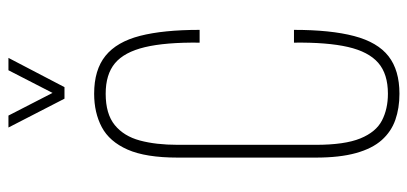

<svg xmlns="http://www.w3.org/2000/svg" viewBox="-282 -702 989 466"><g transform="rotate(-90 213.0 -468.5)"><path d="M219 6Q184 6 155.5 -4Q127 -14 106.5 -37Q86 -60 75 -99.5Q64 -139 64 -197V-532Q64 -610 83.5 -654Q103 -698 138 -716.5Q173 -735 219 -735Q277 -735 311 -707.5Q345 -680 359.5 -623.5Q374 -567 374 -479H343Q344 -562 332 -612Q320 -662 293 -684.5Q266 -707 219 -707Q170 -707 143 -685Q116 -663 105.5 -624Q95 -585 95 -532V-197Q95 -127 110.5 -89Q126 -51 154 -36.5Q182 -22 219 -22Q267 -22 294 -45.5Q321 -69 332.5 -119Q344 -169 343 -250H374Q374 -161 359 -104Q344 -47 310 -20.5Q276 6 219 6ZM207 -807 137 -943H166L221 -836L276 -943H306L235 -807Z"/></g></svg>

Font: Hubot Sans Condensed ExtraLight
Style: Regular
Weight: 200
Width: 3
Designer: Deni Anggara
Foundry: GitHub, Inc., Subsidiary of Microsoft Corporation
Version: Version 2.000